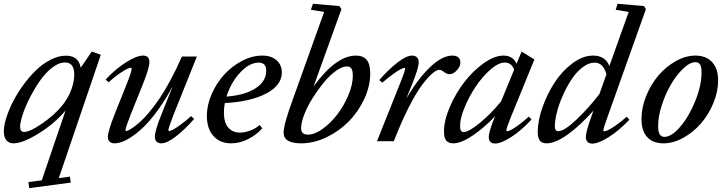

<svg xmlns="http://www.w3.org/2000/svg" viewBox="-29 -745 3824 1013"><path d="M42.5 11.2Q17.6 11.2 4.4 -5.1Q-8.8 -21.5 -8.8 -52.7Q-8.8 -82 4.2 -123.3Q17.1 -164.6 39.6 -208.7Q62 -252.9 93.8 -296.4Q125.5 -339.8 160.9 -374.3Q196.3 -408.7 238 -429.9Q279.8 -451.2 319.3 -451.2Q385.7 -451.2 397 -387.7L455.1 -473.1L502.9 -456.1L281.2 194.8L339.8 187L344.2 218.3L125 247.6L121.1 215.3L191.4 206.5L316.9 -162.1Q258.3 -92.3 174.3 -40.5Q90.3 11.2 42.5 11.2ZM98.1 -48.8Q128.4 -48.8 192.1 -92.5Q255.9 -136.2 297.9 -186.5Q330.1 -226.1 346.4 -269.8Q362.8 -313.5 362.8 -351.1Q362.8 -415.5 314 -415.5Q281.2 -415.5 245.6 -387.7Q210 -359.9 180.9 -317.6Q151.9 -275.4 127.9 -228.5Q104 -181.6 90.6 -140.4Q77.1 -99.1 77.1 -76.2Q77.1 -48.8 98.1 -48.8Z M574.2 11.2Q558.1 11.2 549.1 2.2Q540 -6.8 540 -23.4Q540 -52.2 580.1 -153.3L640.6 -304.2Q665.5 -366.7 665.5 -382.8Q665.5 -387.7 662.1 -387.7Q655.8 -387.7 642.3 -381.8Q628.9 -376 601.8 -357.4Q574.7 -338.9 543.5 -310.5L528.3 -325.7Q583 -383.3 637.9 -417.5Q692.9 -451.7 725.6 -451.7Q759.3 -451.7 759.3 -417Q759.3 -387.2 725.6 -302.7L661.6 -143.6Q632.8 -70.3 632.8 -57.1Q632.8 -53.7 636.7 -53.7Q640.1 -53.7 649.2 -57.9Q658.2 -62 675 -73.7Q691.9 -85.4 711.7 -103.3Q731.4 -121.1 757.8 -152.3Q784.2 -183.6 811 -222.9Q837.9 -262.2 869.4 -320.3Q900.9 -378.4 930.7 -446.8H1009.8L885.7 -137.2Q859.4 -69.3 859.4 -58.1Q859.4 -53.7 863.3 -53.7Q869.1 -53.7 882.8 -60.5Q896.5 -67.4 922.6 -86.2Q948.7 -105 979.5 -132.3L995.1 -117.2Q944.3 -59.6 897.9 -24.2Q851.6 11.2 822.3 11.2Q806.2 11.2 797.1 2.2Q788.1 -6.8 788.1 -23.4Q788.1 -55.2 820.8 -136.2L882.3 -290Q847.2 -224.6 809.6 -171.9Q772 -119.1 739.3 -85.7Q706.5 -52.2 674.8 -29.8Q643.1 -7.3 618.7 2Q594.2 11.2 574.2 11.2Z M1190.4 11.2Q1131.8 11.2 1097.2 -27.3Q1062.5 -65.9 1062.5 -133.8Q1062.5 -191.4 1088.1 -249.5Q1113.8 -307.6 1154.3 -351.8Q1194.8 -396 1248 -423.8Q1301.3 -451.7 1354 -451.7Q1402.8 -451.7 1430.4 -426.8Q1458 -401.9 1458 -362.8Q1458 -294.4 1374.8 -251.2Q1291.5 -208 1157.2 -201.2Q1152.3 -173.3 1152.3 -151.9Q1152.3 -98.1 1175.5 -71.8Q1198.7 -45.4 1237.3 -45.4Q1261.2 -45.4 1290 -55.7Q1318.8 -65.9 1340.8 -85.4L1355 -68.4Q1322.8 -31.7 1278.6 -10.3Q1234.4 11.2 1190.4 11.2ZM1335.9 -414.6Q1286.1 -414.6 1237.3 -361.3Q1188.5 -308.1 1166 -235.4Q1263.2 -242.7 1319.3 -279.1Q1375.5 -315.4 1375.5 -372.1Q1375.5 -414.6 1335.9 -414.6Z M1561 11.2Q1467.3 11.2 1467.3 -43.9Q1467.3 -87.4 1513.7 -214.4L1681.2 -682.1L1611.3 -693.4L1622.1 -725.1L1761.7 -712.9L1772.5 -696.8L1625.5 -289.1Q1744.1 -451.7 1849.1 -451.7Q1887.7 -451.7 1906 -428.7Q1924.3 -405.8 1924.3 -357.4Q1924.3 -289.6 1892.3 -221.7Q1860.4 -153.8 1809.8 -103Q1759.3 -52.2 1692.9 -20.5Q1626.5 11.2 1561 11.2ZM1596.2 -34.7Q1631.3 -34.7 1673.8 -65.4Q1716.3 -96.2 1751 -141.6Q1785.6 -187 1809.1 -242.9Q1832.5 -298.8 1832.5 -345.2Q1832.5 -371.1 1825.2 -382.8Q1817.9 -394.5 1800.8 -394.5Q1775.9 -394.5 1742.7 -370.6Q1709.5 -346.7 1678.2 -308.3Q1647 -270 1619.9 -226.8Q1592.8 -183.6 1576.2 -140.6Q1559.6 -97.7 1559.6 -68.4Q1559.6 -34.7 1596.2 -34.7Z M1960 0 2081.1 -303.2Q2108.4 -371.1 2108.4 -382.8Q2108.4 -386.7 2104 -386.7Q2098.6 -386.7 2084.7 -379.6Q2070.8 -372.6 2044.7 -354Q2018.6 -335.4 1987.8 -308.6L1972.2 -322.8Q2023.4 -380.9 2069.6 -416.3Q2115.7 -451.7 2144.5 -451.7Q2161.6 -451.7 2170.9 -442.6Q2180.2 -433.6 2180.2 -417Q2180.2 -387.2 2146.5 -303.7L2114.3 -224.1Q2176.3 -330.1 2240.2 -390.9Q2304.2 -451.7 2357.4 -451.7Q2399.9 -451.7 2399.9 -414.1Q2399.9 -395 2381.6 -374.3Q2363.3 -353.5 2342.3 -353.5Q2329.1 -353.5 2309.1 -368.2Q2297.9 -376.5 2288.6 -376.5Q2273.9 -376.5 2251.2 -356.9Q2228.5 -337.4 2197.8 -296.9Q2167 -256.3 2127.7 -179Q2088.4 -101.6 2048.8 0Z M2363.3 11.2Q2336.9 11.2 2325.2 -3.4Q2313.5 -18.1 2313.5 -51.3Q2313.5 -108.9 2344 -180.2Q2374.5 -251.5 2420.2 -311Q2465.8 -370.6 2522.7 -411.1Q2579.6 -451.7 2627.9 -451.7Q2676.8 -451.7 2696.3 -408.7L2723.1 -473.1L2790.5 -431.2L2669.4 -134.8Q2642.6 -69.3 2642.6 -56.6Q2642.6 -52.7 2646 -52.7Q2651.9 -52.7 2664.6 -58.3Q2677.2 -64 2703.6 -82.8Q2730 -101.6 2761.2 -129.9L2775.4 -114.7Q2721.2 -56.2 2668 -22Q2614.7 12.2 2583.5 12.2Q2549.8 12.2 2549.8 -22.5Q2549.8 -50.8 2583 -131.8Q2526.4 -71.3 2465.1 -30Q2403.8 11.2 2363.3 11.2ZM2398.4 -82Q2398.4 -64 2402.8 -56.2Q2407.2 -48.3 2417.5 -48.3Q2443.8 -48.3 2502.9 -96.7Q2562 -145 2615.2 -210.9L2683.6 -377.4Q2669.9 -415 2634.8 -415Q2601.1 -415 2558.3 -377.7Q2515.6 -340.3 2481 -288.3Q2446.3 -236.3 2422.4 -178.7Q2398.4 -121.1 2398.4 -82Z M2855 11.2Q2829.1 11.2 2818.6 -3.9Q2808.1 -19 2808.1 -49.8Q2808.1 -107.9 2833 -178.5Q2857.9 -249 2897.2 -309.6Q2936.5 -370.1 2991.2 -410.9Q3045.9 -451.7 3099.6 -451.7Q3165 -451.7 3186 -396.5L3288.1 -682.1L3219.2 -693.4L3229.5 -725.1L3369.1 -712.9L3378.9 -696.8L3178.7 -134.8Q3154.3 -67.9 3154.3 -56.2Q3154.3 -52.2 3159.2 -52.2Q3165 -52.2 3178 -57.9Q3190.9 -63.5 3218.5 -82.3Q3246.1 -101.1 3277.8 -129.4L3291.5 -113.3Q3236.8 -55.7 3182.4 -21.5Q3127.9 12.7 3096.2 12.7Q3080.1 12.7 3071 3.4Q3062 -5.9 3062 -22.9Q3062 -50.3 3093.3 -136.2L3102.1 -161.6Q3031.7 -82.5 2966.6 -35.6Q2901.4 11.2 2855 11.2ZM2898.4 -78.6Q2898.4 -52.7 2916 -52.7Q2947.8 -52.7 3012 -113.5Q3076.2 -174.3 3133.3 -248.5L3170.4 -352.5Q3154.8 -414.6 3107.9 -414.6Q3076.7 -414.6 3044.2 -389.6Q3011.7 -364.7 2986.3 -325.9Q2960.9 -287.1 2940.7 -241.7Q2920.4 -196.3 2909.4 -153.1Q2898.4 -109.9 2898.4 -78.6Z M3471.7 11.2Q3415.5 11.2 3385.5 -21.7Q3355.5 -54.7 3355.5 -117.2Q3355.5 -177.7 3380.4 -239Q3405.3 -300.3 3444.8 -346.7Q3484.4 -393.1 3536.4 -422.4Q3588.4 -451.7 3639.6 -451.7Q3696.3 -451.7 3728 -417.5Q3759.8 -383.3 3759.8 -320.3Q3759.8 -261.2 3734.6 -200.7Q3709.5 -140.1 3669.4 -93.8Q3629.4 -47.4 3576.4 -18.1Q3523.4 11.2 3471.7 11.2ZM3476.6 -22.9Q3515.1 -22.9 3561.5 -78.1Q3607.9 -133.3 3640.1 -214.1Q3672.4 -294.9 3672.4 -362.8Q3672.4 -391.1 3664.8 -404.1Q3657.2 -417 3640.6 -417Q3611.3 -417 3576.2 -383.8Q3541 -350.6 3512 -301.3Q3482.9 -252 3463.1 -191.4Q3443.4 -130.9 3443.4 -80.6Q3443.4 -50.3 3451.4 -36.6Q3459.5 -22.9 3476.6 -22.9Z"/></svg>

Font: Elstob 10pt Medium
Style: Italic
Weight: 500
Italic angle: -20°
Designer: Peter S. Baker
Version: Version 1.015